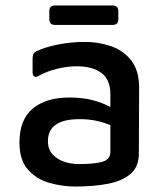

<svg xmlns="http://www.w3.org/2000/svg" viewBox="-20 -666 602 701"><path d="M256 15Q205 15 158 1Q111 -13 81 -48Q51 -83 51 -146Q51 -229 99.5 -269.5Q148 -310 233 -310Q282 -310 319.5 -300Q357 -290 383 -275V-322Q383 -375 350.5 -399.5Q318 -424 260 -424Q226 -424 189 -415Q152 -406 123 -390Q112 -383 105.5 -386.5Q99 -390 99 -403V-454Q99 -472 113 -479Q144 -494 192 -503.5Q240 -513 291 -513Q338 -513 383.5 -498Q429 -483 458.5 -446Q488 -409 488 -346L487 -106Q487 -57 456.5 -31Q426 -5 374 5Q322 15 256 15ZM155 -151Q155 -121 172 -102.5Q189 -84 214.5 -75.5Q240 -67 268 -67Q326 -67 354.5 -75.5Q383 -84 383 -112V-209Q360 -219 331.5 -225Q303 -231 271 -231Q155 -231 155 -151ZM181 -575Q160 -575 160 -596V-625Q160 -646 181 -646H391Q412 -646 412 -625V-596Q412 -575 391 -575Z"/></svg>

Font: Pitagon Sans Medium
Style: Regular
Weight: 500
Designer: Travis Tran
Foundry: Pitagon
Version: Version 1.001; ttfautohint (v1.8.4.7-5d5b);gftools[0.9.26]